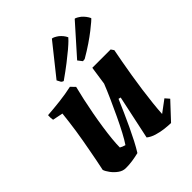

<svg xmlns="http://www.w3.org/2000/svg" viewBox="-201 -825 956 956"><g transform="rotate(-45 277.5 -346.5)"><path d="M129.1 12Q108 12 89.7 -1.3Q71.3 -14.6 58.3 -32.3Q45.2 -50 40.9 -63.3Q46.9 -90.8 52.4 -119.3Q57.9 -147.7 63.4 -177.4Q68.9 -207 74.2 -236.5Q79.4 -265.9 83.7 -294.5Q87.9 -323.2 91.4 -350.9Q94.9 -378.6 97.5 -403.6L42.8 -414.7Q39.8 -430.5 41.2 -448.5Q83.8 -451.5 130.4 -456.9Q177 -462.4 218 -471.5L239.7 -449.2Q231.6 -417.5 223 -378.2Q214.4 -339 206.6 -296.8Q198.8 -254.7 192.8 -214Q186.8 -173.4 183.5 -139.5Q180.2 -105.5 180.2 -82Q185.4 -78.9 192.8 -75.7Q200.3 -72.6 208.1 -70.5Q222.3 -91.1 240.5 -125.4Q258.7 -159.7 278.2 -201Q297.6 -242.2 316.4 -284.1Q335.1 -325.9 349.5 -362.2L363.8 -459.5H492.9L503.4 -444Q497.9 -415.2 490.6 -376.1Q483.3 -337 476.3 -293.2Q469.2 -249.5 463.1 -205.5Q457.1 -161.5 452.8 -121.5Q448.5 -81.5 447 -51.1L510.2 -98.2L529.3 -76.3L446.8 12Q428.3 12 402.5 8.9Q376.7 5.9 351.7 -1.7Q326.7 -9.2 309.7 -23.1L359.1 -255L346.9 -258Q333.1 -225.8 317.4 -190.3Q301.7 -154.9 285.3 -120Q268.9 -85.1 253 -54.5Q237.1 -24 222.4 -0.5Q197.5 5.5 175.3 8.7Q153.1 12 129.1 12ZM216.5 -513.4Q212.5 -514.5 209.2 -516.7Q205.9 -518.8 204.5 -520.5L193.6 -541L324.2 -704.5Q329.2 -705 338.7 -700.2Q348.1 -695.4 356.8 -689.1Q366.8 -680.8 374.2 -671.7Q381.5 -662.7 386.7 -651.5Q385.3 -649.1 374.1 -638Q363 -627 342.1 -609.2Q321.1 -591.5 289.9 -567.2Q258.6 -542.9 216.5 -513.4ZM354.2 -515.6 336.3 -538.8 474.5 -694.1Q478.5 -694.6 487.4 -689.5Q496.4 -684.5 505.1 -677.7Q514.6 -669.4 522.2 -659.4Q529.9 -649.4 535 -638.2Q533.6 -635.8 520.9 -624.6Q508.1 -613.3 486.3 -596.4Q464.6 -579.4 434.6 -558.9Q404.6 -538.5 367.7 -517.1Z"/></g></svg>

Font: Labrada
Style: Italic
Weight: 400
Italic angle: -7°
Designer: Mercedes Jáuregui
Foundry: Omnibus-Type Team
Version: Version 1.000